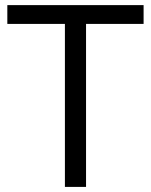

<svg xmlns="http://www.w3.org/2000/svg" viewBox="-20 -734 593 754"><path d="M317.9 0H234.9V-640.1H8.8V-713.9H543.9V-640.1H317.9Z"/></svg>

Font: f3_58770 
Style: Regular
Weight: 400
Foundry: Ascender Corporation
Version: Version 1.10